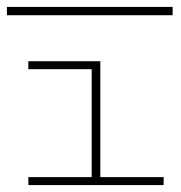

<svg xmlns="http://www.w3.org/2000/svg" viewBox="-32 -534 522 555"><path d="M-12 -514H467V-490H-12ZM441 1H50V-22H233V-334H50V-357H258V-22H441Z"/></svg>

Font: BhuTuka Expanded One
Style: Regular
Weight: 400
Designer: Erin McLaughlin
Version: Version 1.000; ttfautohint (v1.8.3)